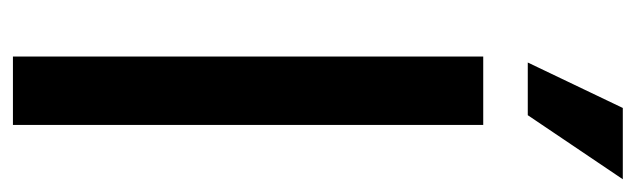

<svg xmlns="http://www.w3.org/2000/svg" viewBox="-363 -620 983 297"><g transform="rotate(90 128.5 -471.5)"><path d="M173.3 -727.5V0H67.4V-727.5ZM76.7 -796.4 147 -943.4H257.3L158.2 -796.4Z"/></g></svg>

Font: Inter 20pt Medium
Style: Regular
Weight: 500
Version: Version 4.001;git-66647c0bb